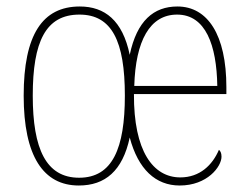

<svg xmlns="http://www.w3.org/2000/svg" viewBox="-20 -562 764 592"><path d="M223 10C304 10 358 -35 380 -138C406 -40 460 10 534 10C619 10 663 -48 663 -79C663 -91 659 -97 655 -100C635 -53 596 -15 536 -15C452 -15 392 -96 393 -272H678V-293C678 -455 620 -542 527 -542C454 -542 402 -498 380 -393C358 -499 303 -542 226 -542C111 -542 53 -455 53 -267C53 -80 114 10 223 10ZM224 -14C122 -14 81 -103 81 -267C81 -434 121 -517 225 -517C325 -517 365 -435 365 -267C365 -105 327 -14 224 -14ZM650 -297H394C398 -436 442 -517 526 -517C614 -517 648 -423 650 -297Z"/></svg>

Font: Noto Serif Myanmar Condensed Thin
Style: Regular
Weight: 100
Width: 3
Designer: Ben Mitchell and the Monotype Design Team
Foundry: Monotype Imaging Inc.
Version: Version 2.106